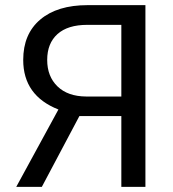

<svg xmlns="http://www.w3.org/2000/svg" viewBox="-20 -731 677 751"><path d="M454.6 0H548.8V-710.9H322.8Q204.1 -710.9 137.5 -654.5Q70.8 -598.1 70.8 -496.6Q70.8 -356.9 208.5 -302.7L43.5 0H143.6L290.5 -276.9H454.6ZM164.6 -496.6Q164.6 -561.5 204.8 -597.7Q245.1 -633.8 321.3 -633.8H454.6V-353.5H316.9Q245.1 -354 204.8 -393.1Q164.6 -432.1 164.6 -496.6Z"/></svg>

Font: FAU Chimera
Style: Regular
Weight: 400
Version: Version 1.002;hotconv 1.0.117;makeotfexe 2.5.65602